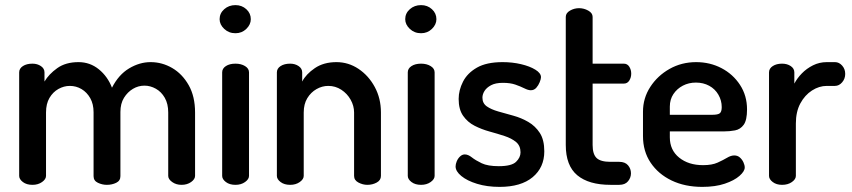

<svg xmlns="http://www.w3.org/2000/svg" viewBox="-20 -723 3331 751"><path d="M107 0Q84 0 69.5 -11Q55 -22 55 -35V-440Q55 -455 69.5 -464.5Q84 -474 107 -474Q126 -474 140 -464.5Q154 -455 154 -440V-404Q171 -433 204 -456.5Q237 -480 287 -480Q332 -480 366.5 -452Q401 -424 418 -380Q444 -431 485 -455.5Q526 -480 569 -480Q614 -480 653.5 -457Q693 -434 718 -390Q743 -346 743 -283V-35Q743 -22 727.5 -11Q712 0 690 0Q669 0 653.5 -11Q638 -22 638 -35V-283Q638 -317 624.5 -340.5Q611 -364 589.5 -376Q568 -388 545 -388Q521 -388 500 -375.5Q479 -363 465 -340.5Q451 -318 451 -285V-34Q451 -16 434.5 -8Q418 0 398 0Q380 0 363 -8Q346 -16 346 -34V-284Q346 -316 333 -339Q320 -362 299 -374.5Q278 -387 253 -387Q230 -387 208.5 -375Q187 -363 173.5 -340Q160 -317 160 -283V-35Q160 -22 144.5 -11Q129 0 107 0Z M901 0Q878 0 863.5 -11Q849 -22 849 -35V-440Q849 -455 863.5 -464.5Q878 -474 901 -474Q923 -474 938.5 -464.5Q954 -455 954 -440V-35Q954 -22 938.5 -11Q923 0 901 0ZM901 -593Q875 -593 857 -610Q839 -627 839 -648Q839 -671 857 -687Q875 -703 901 -703Q926 -703 943.5 -687Q961 -671 961 -648Q961 -627 943.5 -610Q926 -593 901 -593Z M1115 0Q1092 0 1077.5 -11Q1063 -22 1063 -35V-440Q1063 -455 1077.5 -464.5Q1092 -474 1115 -474Q1134 -474 1148 -464.5Q1162 -455 1162 -440V-404Q1177 -433 1211.5 -456.5Q1246 -480 1296 -480Q1343 -480 1382.5 -453.5Q1422 -427 1446 -382.5Q1470 -338 1470 -283V-35Q1470 -18 1453.5 -9Q1437 0 1417 0Q1399 0 1382 -9Q1365 -18 1365 -35V-283Q1365 -309 1351.5 -333Q1338 -357 1315 -372Q1292 -387 1264 -387Q1240 -387 1218 -374.5Q1196 -362 1182 -339Q1168 -316 1168 -283V-35Q1168 -22 1152.5 -11Q1137 0 1115 0Z M1627 0Q1604 0 1589.5 -11Q1575 -22 1575 -35V-440Q1575 -455 1589.5 -464.5Q1604 -474 1627 -474Q1649 -474 1664.5 -464.5Q1680 -455 1680 -440V-35Q1680 -22 1664.5 -11Q1649 0 1627 0ZM1627 -593Q1601 -593 1583 -610Q1565 -627 1565 -648Q1565 -671 1583 -687Q1601 -703 1627 -703Q1652 -703 1669.5 -687Q1687 -671 1687 -648Q1687 -627 1669.5 -610Q1652 -593 1627 -593Z M1934 8Q1885 8 1846 -4Q1807 -16 1784.5 -34.5Q1762 -53 1762 -72Q1762 -81 1766.5 -92Q1771 -103 1779.5 -111Q1788 -119 1798 -119Q1811 -119 1825.5 -107.5Q1840 -96 1864 -84.5Q1888 -73 1931 -73Q1981 -73 1998.5 -90Q2016 -107 2016 -127Q2016 -153 1998.5 -167.5Q1981 -182 1953.5 -191Q1926 -200 1895 -208.5Q1864 -217 1836.5 -231Q1809 -245 1791.5 -270Q1774 -295 1774 -336Q1774 -370 1791 -403.5Q1808 -437 1845.5 -458.5Q1883 -480 1946 -480Q1984 -480 2018 -472Q2052 -464 2074 -450.5Q2096 -437 2096 -421Q2096 -414 2091 -401.5Q2086 -389 2077.5 -379.5Q2069 -370 2056 -370Q2046 -370 2031 -377.5Q2016 -385 1996 -392Q1976 -399 1947 -399Q1918 -399 1900.5 -389.5Q1883 -380 1875 -367Q1867 -354 1867 -341Q1867 -319 1884 -307Q1901 -295 1929 -287Q1957 -279 1988 -270.5Q2019 -262 2046.5 -246Q2074 -230 2091.5 -203Q2109 -176 2109 -131Q2109 -68 2063.5 -30Q2018 8 1934 8Z M2368 0Q2283 0 2238 -37.5Q2193 -75 2193 -156V-657Q2193 -672 2209.5 -681.5Q2226 -691 2245 -691Q2264 -691 2281 -681.5Q2298 -672 2298 -657V-474H2420Q2434 -474 2441.5 -462Q2449 -450 2449 -435Q2449 -420 2441.5 -408Q2434 -396 2420 -396H2298V-156Q2298 -120 2313.5 -105Q2329 -90 2368 -90H2402Q2425 -90 2436.5 -76.5Q2448 -63 2448 -45Q2448 -28 2436.5 -14Q2425 0 2402 0Z M2727 8Q2659 8 2607 -17Q2555 -42 2525 -86.5Q2495 -131 2495 -191V-286Q2495 -339 2523.5 -383Q2552 -427 2599 -453.5Q2646 -480 2703 -480Q2757 -480 2802 -456.5Q2847 -433 2874.5 -391Q2902 -349 2902 -295Q2902 -253 2889 -235Q2876 -217 2855 -213Q2834 -209 2811 -209H2600V-186Q2600 -136 2636.5 -106.5Q2673 -77 2730 -77Q2765 -77 2787 -87Q2809 -97 2824 -106Q2839 -115 2852 -115Q2865 -115 2874 -107Q2883 -99 2888 -88Q2893 -77 2893 -68Q2893 -53 2872.5 -35Q2852 -17 2815 -4.5Q2778 8 2727 8ZM2600 -274H2766Q2788 -274 2795.5 -280Q2803 -286 2803 -304Q2803 -330 2790 -352.5Q2777 -375 2754 -387.5Q2731 -400 2702 -400Q2674 -400 2651 -388Q2628 -376 2614 -355Q2600 -334 2600 -306Z M3039 0Q3017 0 3002.5 -11Q2988 -22 2988 -35V-440Q2988 -455 3002.5 -464.5Q3017 -474 3039 -474Q3059 -474 3073 -464.5Q3087 -455 3087 -440V-396Q3098 -417 3116.5 -436Q3135 -455 3160 -467.5Q3185 -480 3214 -480H3246Q3262 -480 3274 -466.5Q3286 -453 3286 -434Q3286 -415 3274 -401Q3262 -387 3246 -387H3214Q3184 -387 3156 -369Q3128 -351 3110.5 -318.5Q3093 -286 3093 -240V-35Q3093 -22 3077.5 -11Q3062 0 3039 0Z"/></svg>

Font: Dosis SemiBold
Style: Regular
Weight: 600
Designer: EdgarTolentino, PabloImpallari, IginoMarini
Foundry: EdgarTolentino, PabloImpallari, IginoMarini
Version: Version 3.001; ttfautohint (v1.8.2)